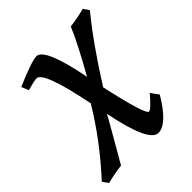

<svg xmlns="http://www.w3.org/2000/svg" viewBox="-219 -613 925 925"><g transform="rotate(-45 243.0 -151.0)"><path d="M-8.3 190.9 -29.3 161.6Q106 14.2 200.2 -143.1Q146.5 -413.1 100.6 -413.1Q84 -413.1 34.2 -398.9L19 -435.5Q141.6 -488.8 175.8 -488.8Q230.5 -488.8 277.8 -246.1Q362.8 -397 394 -473.1Q457 -481.4 494.6 -492.7L514.6 -463.4Q411.1 -337.4 296.9 -155.3Q349.6 83.5 370.6 83.5Q384.8 83.5 436.5 22.5L465.3 62Q390.1 188.5 330.1 188.5Q267.6 188.5 219.7 -51.8Q189.5 2.4 91.3 171.9Q35.6 178.7 -8.3 190.9Z"/></g></svg>

Font: Kelvinch
Style: Bold Italic
Weight: 700
Italic angle: -10°
Designer: Paul James Miller
Foundry: High-Logic / Made with FontCreator
Version: Version 3.30 September 23, 2016